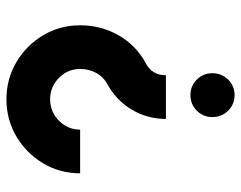

<svg xmlns="http://www.w3.org/2000/svg" viewBox="-98 -656 766 611"><g transform="rotate(-90 285.5 -350.0)"><path d="M213 -205.5Q213 -264.5 242.5 -314Q272 -363.5 324 -392Q346.5 -404 359.2 -427Q372 -450 372 -478.5Q372 -518 343.5 -546Q315 -574 275.5 -574Q236 -574 207.5 -546Q179 -518 179 -478.5H40Q40 -543 71.8 -596.2Q103.5 -649.5 157 -681.2Q210.5 -713 275.5 -713Q340.5 -713 394 -681.2Q447.5 -649.5 479.2 -596.2Q511 -543 511 -478.5Q511 -411.5 478.8 -355.5Q446.5 -299.5 390 -269.5Q352 -249.5 352 -205.5ZM289 13Q259.5 13 239.2 -7.5Q219 -28 219 -58Q219 -87 239.2 -107.2Q259.5 -127.5 289 -127.5Q318 -127.5 338.2 -107.2Q358.5 -87 358.5 -58Q358.5 -28 338.2 -7.5Q318 13 289 13Z"/></g></svg>

Font: Urbanist ExtraBold
Style: Regular
Weight: 800
Designer: Corey Hu
Foundry: Corey Hu
Version: Version 1.330; ttfautohint (v1.8.4.7-5d5b)